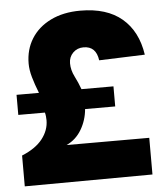

<svg xmlns="http://www.w3.org/2000/svg" viewBox="-52 -772 704 819"><g transform="rotate(-5 300.0 -363.0)"><path d="M21 0V-132Q80 -156 109 -193Q138 -230 138 -273Q138 -281 137 -290Q136 -299 134 -306H20V-392H116Q101 -430 92 -461.5Q83 -493 83 -520Q83 -580 112 -626.5Q141 -673 195 -699.5Q249 -726 322 -726Q435 -726 500 -671Q565 -616 580 -515L384 -508Q376 -569 322 -569Q295 -569 277 -551Q259 -533 259 -506Q259 -477 273.5 -448.5Q288 -420 298 -392H435V-306H306Q302 -259 278.5 -219Q255 -179 214 -160H568V-3Z"/></g></svg>

Font: Geist Mono UltraBlack
Style: Regular
Weight: 900
Monospace: yes
Designer: Basement.studio, Andrés Briganti, Mateo Zaragoza
Foundry: Basement.studio, Vercel, Andrés Briganti, Guido Ferreyra, Mateo Zaragoza
Version: Version 1.400; ttfautohint (v1.8.4.7-5d5b)